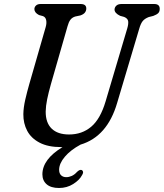

<svg xmlns="http://www.w3.org/2000/svg" viewBox="-20 -720 817 958"><path d="M507 -214.5 615 -578.5Q621.5 -600.5 619.5 -614.2Q617.5 -628 599.5 -635.5L579.5 -641Q551.5 -654.5 551.5 -672.5Q552 -684 560.8 -692Q569.5 -700 586.5 -700H749.5Q777 -700 777 -676Q777 -662 769.5 -654.5Q762 -647 744.5 -640.5L722.5 -635Q702.5 -627.5 692.2 -615Q682 -602.5 674.5 -576L564.5 -206.5Q515.5 -38.5 382 1.5Q332 28.5 303.8 61.8Q275.5 95 275 126.5Q275 145.5 285 154.8Q295 164 310.5 164Q324 164 338 157.8Q352 151.5 364 138Q377 125.5 386 128Q391.5 129 394 135.8Q396.5 142.5 389 154.5Q376.5 178.5 345.2 198.2Q314 218 274.5 218Q234 218 212.8 199.5Q191.5 181 191.5 149.5Q192 74.5 292 14Q289 14 286 14Q220 14 177.8 -8Q135.5 -30 115.8 -67.2Q96 -104.5 96.5 -150.5Q97 -183.5 106.2 -223.5Q115.5 -263.5 126 -300L208 -585Q213.5 -604 210.5 -619.2Q207.5 -634.5 194.5 -639.5L174.5 -645Q151.5 -657 151.5 -675Q152 -685.5 160 -692.8Q168 -700 182.5 -700H382Q411 -700 410.5 -677Q410.5 -666.5 403.8 -657.5Q397 -648.5 381 -643L355 -637.5Q339.5 -632.5 331 -621Q322.5 -609.5 317 -589L234 -300Q222 -257.5 215.2 -224.2Q208.5 -191 208 -164Q207.5 -107.5 237.8 -78.2Q268 -49 324.5 -49Q389.5 -49 435.2 -87.8Q481 -126.5 507 -214.5Z"/></svg>

Font: Fraunces 72pt S100
Style: Italic
Weight: 400
Italic angle: -16°
Version: Version 1.000; ttfautohint (v1.8.3)